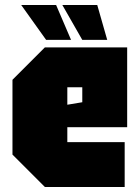

<svg xmlns="http://www.w3.org/2000/svg" viewBox="-20 -750 560 770"><path d="M30 -130V-430L160 -560H490V-240H250V-180H480V0H160ZM250 -330 310 -340V-400H250ZM370 -730 410 -590H310L230 -730ZM205 -730 265 -590H165L65 -730Z"/></svg>

Font: Tektur Condensed Black
Style: Regular
Weight: 900
Width: 3
Designer: Adam Jagosz
Foundry: Adam Jagosz
Version: Version 1.005;gftools[0.9.30]